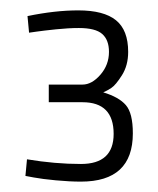

<svg xmlns="http://www.w3.org/2000/svg" viewBox="-20 -819 305 370"><path d="M33 -788Q86 -799 131 -799Q180 -799 203.5 -780Q227 -761 227 -719Q227 -693 215 -674Q203 -655 194.5 -649.5Q186 -644 179 -641Q209 -632 222.5 -616.5Q236 -601 236 -562Q236 -469 136 -469Q114 -469 87.5 -471.5Q61 -474 45 -477L29 -480L32 -512Q86 -503 136 -503Q199 -503 199 -561Q199 -622 139 -622H74V-656H139Q157 -656 173.5 -675Q190 -694 190 -719Q190 -742 177 -753.5Q164 -765 132 -765Q112 -765 88 -762.5Q64 -760 50 -758L36 -756Z"/></svg>

Font: TitilliumMaps29L
Style: 1 wt
Weight: 100
Designer: Campivisivi
Foundry: Accademia di Belle Arti di Urbino and students of MA course of Visual design
Version: Version 001.001